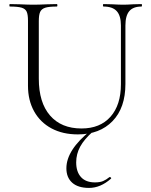

<svg xmlns="http://www.w3.org/2000/svg" viewBox="-20 -645 737 940"><path d="M487 -613Q484 -613 484 -619Q484 -625 487 -625L529 -624Q563 -622 584 -622Q602 -622 632 -624L673 -625Q675 -625 675 -619Q675 -613 673 -613Q632 -613 613 -590.5Q594 -568 594 -520V-234Q594 -117 531 -52Q468 13 361 13Q287 13 232 -16.5Q177 -46 147 -100Q117 -154 117 -225V-544Q117 -574 110.5 -588Q104 -602 85.5 -607.5Q67 -613 28 -613Q26 -613 26 -619Q26 -625 28 -625L76 -624Q118 -622 143 -622Q170 -622 212 -624L258 -625Q261 -625 261 -619Q261 -613 258 -613Q219 -613 201 -607Q183 -601 176.5 -586.5Q170 -572 170 -542V-260Q170 -143 225 -79.5Q280 -16 379 -16Q470 -16 521 -73.5Q572 -131 572 -233V-520Q572 -568 551.5 -590.5Q531 -613 487 -613ZM353 150Q353 196 376.5 222Q400 248 445 248Q469 248 484.5 241.5Q500 235 516 222H518Q521 222 523.5 225Q526 228 523 230Q472 275 416 275Q362 275 333.5 249.5Q305 224 305 179Q305 89 424 -6L435 -1Q392 37 372.5 73Q353 109 353 150Z"/></svg>

Font: Cormorant SC Light
Style: Regular
Weight: 300
Designer: Christian Thalmann (Catharsis Fonts)
Foundry: Catharsis Fonts
Version: Version 4.000